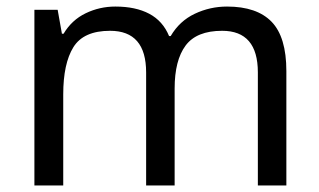

<svg xmlns="http://www.w3.org/2000/svg" viewBox="-20 -566 975 586"><path d="M673 -546Q764 -546 809 -499.5Q854 -453 854 -349V0H767V-345Q767 -472 658 -472Q580 -472 546.5 -427Q513 -382 513 -296V0H426V-345Q426 -472 316 -472Q235 -472 204 -422Q173 -372 173 -278V0H85V-536H156L169 -463H174Q199 -505 241.5 -525.5Q284 -546 332 -546Q394 -546 435.5 -524Q477 -502 496 -456H501Q528 -502 574.5 -524Q621 -546 673 -546Z"/></svg>

Font: Noto Sans Tai Tham
Style: Regular
Weight: 400
Designer: Monotype Design Team 2013. Revised by David WIlliams 2020
Foundry: Monotype Imaging Inc.
Version: Version 2.002